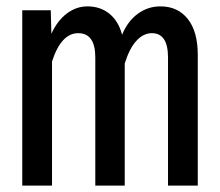

<svg xmlns="http://www.w3.org/2000/svg" viewBox="-20 -582 690 602"><path d="M49.8 0V-549.8H139.2L141.1 -476.1Q159.7 -517.1 189.5 -539.6Q219.2 -562 253.9 -562Q294.9 -562 323.2 -538.8Q351.6 -515.6 362.8 -473.1Q380.4 -515.6 412.1 -538.8Q443.8 -562 482.9 -562Q537.6 -562 568.8 -522.5Q600.1 -482.9 600.1 -410.2V0H506.8V-401.9Q506.8 -478 456.1 -478Q429.7 -478 407.7 -454.1Q385.7 -430.2 371.1 -382.8V0H278.8V-401.9Q278.8 -478 225.1 -478Q171.9 -478 143.1 -389.2V0Z"/></svg>

Font: Azeret Mono
Style: Regular
Weight: 400
Designer: Martin Vácha
Foundry: Displaay
Version: Version 1.002